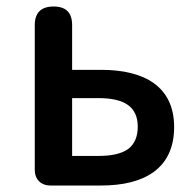

<svg xmlns="http://www.w3.org/2000/svg" viewBox="-20 -571 601 591"><path d="M87 -275V-48C87 -19 106 0 135 0H189H292C424 0 516 -52 516 -180C516 -305 424 -356 292 -356H202V-494C202 -532 183 -551 145 -551C107 -551 87 -532 87 -494ZM374 -112C354 -98 324 -91 283 -91H202V-180V-269H283C365 -269 404 -241 404 -181C404 -150 394 -127 374 -112Z"/></svg>

Font: GenSenRounded2 TW M
Style: Regular
Weight: 500
Version: Version 2.100;PS 2.1;hotconv 16.6.51;makeotf.lib2.5.65220 DE